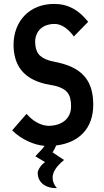

<svg xmlns="http://www.w3.org/2000/svg" viewBox="-20 -732 532 978"><path d="M270 226C253 207 248 189 248 173C248 139 275 112 290 97L306 83L248 44C256 31 262 20 266 9C382 -5 455 -77 455 -199C455 -315 404 -382 286 -411L233 -423C178 -440 160 -466 159 -520C160 -575 199 -610 258 -610C315 -610 356 -546 356 -546L429 -621C382 -681 326 -712 257 -712H255C131 -712 49 -625 49 -503C50 -403 95 -333 209 -305L264 -294C323 -278 342 -250 342 -190C342 -131 299 -91 225 -91C211 -92 164 -96 115 -152L42 -68C89 -21 155 7 207 11C200 22 189 34 174 49L160 64L210 94C198 99 172 129 172 149C173 207 225 226 260 226Z"/></svg>

Font: Mint Spirit No2
Style: Bold
Weight: 700
Designer: HARENDAL Hirwen
Foundry: Arkandis Digital Foundry.
Version: Version 1.004;FFEdit